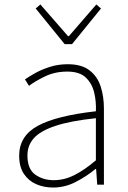

<svg xmlns="http://www.w3.org/2000/svg" viewBox="-20 -828 576 861"><path d="M218 13Q177 13 142.5 -2Q108 -17 87 -48.5Q66 -80 66 -130Q66 -218 149 -263.5Q232 -309 410 -329Q412 -372 402.5 -412.5Q393 -453 365 -480Q337 -507 282 -507Q226 -507 181 -485Q136 -463 110 -443L92 -472Q109 -484 137.5 -500Q166 -516 203.5 -528Q241 -540 284 -540Q346 -540 381.5 -512.5Q417 -485 431.5 -440Q446 -395 446 -341V0H416L411 -70H408Q368 -37 319.5 -12Q271 13 218 13ZM221 -20Q268 -20 313 -42.5Q358 -65 410 -109V-298Q296 -286 228.5 -263.5Q161 -241 132 -208.5Q103 -176 103 -131Q103 -70 138 -45Q173 -20 221 -20ZM270 -630 140 -790 161 -808 285 -666H289L412 -808L433 -790L303 -630Z"/></svg>

Font: Noto Sans KR Thin
Style: Regular
Weight: 100
Designer: Ryoko NISHIZUKA 西塚涼子 (kana, bopomofo & ideographs); Paul D. Hunt (Latin, Greek & Cyrillic); Sandoll Communications 산돌커뮤니
Foundry: Adobe
Version: Version 2.004-H2;hotconv 1.0.118;makeotfexe 2.5.65603